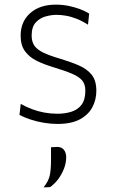

<svg xmlns="http://www.w3.org/2000/svg" viewBox="-20 -525 488 828"><path d="M228 9.5Q199.5 9.5 169.2 4.5Q139 -0.5 111.8 -9.5Q84.5 -18.5 64 -29.5L69.5 -77Q92.5 -64 118.2 -54.2Q144 -44.5 171.5 -39.5Q199 -34.5 227.5 -34.5Q260 -34.5 287.5 -43Q315 -51.5 331.5 -73Q348 -94.5 348 -134.5Q348 -161 334.8 -177.5Q321.5 -194 290.2 -207.2Q259 -220.5 206 -236.5Q169.5 -247.5 138.2 -262.8Q107 -278 88 -303.8Q69 -329.5 69 -371Q69 -431.5 110 -468.2Q151 -505 221 -505Q248.5 -505 274.8 -499.8Q301 -494.5 324 -486Q347 -477.5 364.5 -466.5L359.5 -418.5Q334.5 -434.5 310.5 -444Q286.5 -453.5 264.5 -457.2Q242.5 -461 224 -461Q202 -461 177 -454.2Q152 -447.5 134.2 -428.2Q116.5 -409 116.5 -371.5Q116.5 -345.5 128.2 -328.2Q140 -311 166.5 -298.2Q193 -285.5 237 -272.5Q284 -258.5 319.8 -243Q355.5 -227.5 375.5 -202.5Q395.5 -177.5 395.5 -133.5Q395.5 -94.5 378 -62Q360.5 -29.5 323.8 -10Q287 9.5 228 9.5ZM168 283Q189.5 256 194.8 230.8Q200 205.5 200 164Q200 151 200 137.2Q200 123.5 200 110L227.5 108.5Q246.5 109 256 121.5Q265.5 134 265.5 153Q265.5 176 256.8 200Q248 224 232.5 245.5Q217 267 196 282Z"/></svg>

Font: Commissioner Thin ExtraLight
Style: Regular
Weight: 250
Version: Version 1.000